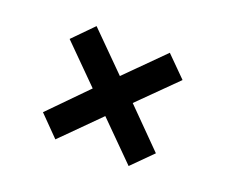

<svg xmlns="http://www.w3.org/2000/svg" viewBox="-68 -533 623 532"><g transform="rotate(20 243.5 -267.0)"><path d="M185 -268 78 -375 136 -434 244 -326 352 -434 411 -375 303 -268 411 -159 352 -100 244 -208 136 -100 78 -159Z"/></g></svg>

Font: Arya
Style: Bold
Weight: 700
Designer: Eduardo Rodriguez Tunni, Modular Infotech
Foundry: Eduardo Rodriguez Tunni, Modular Infotech
Version: Version 1.002